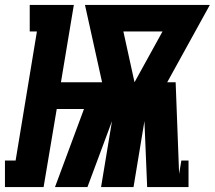

<svg xmlns="http://www.w3.org/2000/svg" viewBox="-61 -755 867 775"><path d="M-41 0V-107H2L88 -628H59V-735H237L185 -423H351L282 -735H786L614 -423H648L662 -53L671 -107H700V0H533L522 -266L478 0H347L391 -266L333 -110L292 0H161L278 -315H168L115 0ZM482 -423 595 -628H437Z"/></svg>

Font: Iosevka Etoile Heavy Oblique
Style: Regular
Weight: 900
Italic angle: -9°
Designer: Belleve Invis
Foundry: Belleve Invis
Version: Version 15.5.2; ttfautohint (v1.8.4)